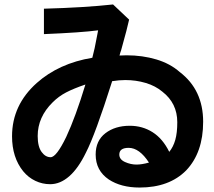

<svg xmlns="http://www.w3.org/2000/svg" viewBox="-20 -722 960 861"><path d="M559 -634Q552 -600 523 -496Q520 -489 516 -473Q527 -474 548 -474Q619 -474 681 -455.5Q743 -437 786 -399Q891 -319 891 -176Q891 -38 815 42Q739 119 606 119Q523 119 468 83Q409 43 409 -29Q409 -91 452.5 -124.5Q496 -158 562 -158Q619 -158 664.5 -129Q710 -100 739 -41Q757 -63 766 -94.5Q775 -126 775 -174Q775 -259 708 -311Q677 -337 633.5 -350Q590 -363 542 -363Q515 -363 483 -358Q407 -118 365 -37Q331 33 290.5 68.5Q250 104 205 104Q170 104 138.5 89Q107 74 84 46Q34 -16 34 -111Q34 -251 145 -350Q244 -438 394 -463Q404 -499 416 -565L420 -586Q345 -576 177 -569V-683Q359 -688 487 -702ZM216 -263Q149 -197 149 -112Q149 -64 167 -40Q184 -17 207 -17Q233 -17 277 -108Q319 -198 363 -343Q310 -325 276.5 -307.5Q243 -290 216 -263ZM557 -59Q515 -59 515 -29Q515 -7 540.5 4.5Q566 16 592 16Q616 16 648 7Q605 -59 557 -59Z"/></svg>

Font: LINE Seed Sans KR Bold
Style: Regular
Weight: 700
Designer: LINE BX Design & Sandoll Inc & Dalton Maag Ltd
Foundry: Sandoll Inc.
Version: Version 1.000